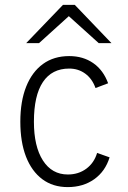

<svg xmlns="http://www.w3.org/2000/svg" viewBox="-20 -752 522 784"><path d="M256.5 12Q196 12 152.8 -20.2Q109.5 -52.5 86.2 -112.2Q63 -172 63 -255Q63 -338.5 87 -398.5Q111 -458.5 155.5 -490.8Q200 -523 262.5 -523Q319.5 -523 360.8 -494.2Q402 -465.5 421.5 -412L370 -392.5Q356.5 -430.5 328.2 -451.2Q300 -472 262.5 -472Q192 -472 155.2 -417Q118.5 -362 118.5 -255Q118.5 -154 155.2 -96.8Q192 -39.5 257 -39.5Q300.5 -39.5 332.5 -63.2Q364.5 -87 376.5 -127.5L427.5 -109.5Q410 -52.5 364.8 -20.2Q319.5 12 256.5 12ZM87 -576 237 -732H285.5L435 -576H383L261 -686L139.5 -576Z"/></svg>

Font: Overpass ExtraLight
Style: Regular
Weight: 250
Designer: Delve Withrington, Dave Bailey, Thomas Jockin
Foundry: Delve Fonts LLC
Version: Version 4.000